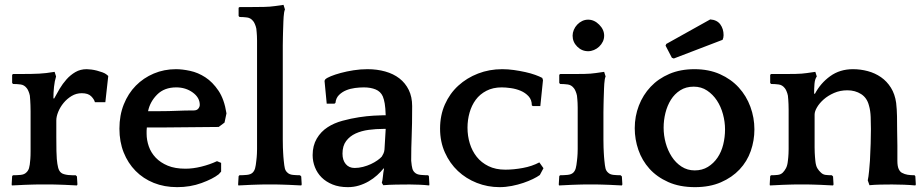

<svg xmlns="http://www.w3.org/2000/svg" viewBox="-20 -760 3802 791"><path d="M203 -354Q213 -373 225.5 -394Q238 -415 254 -433Q270 -451 290.5 -463Q311 -475 337 -475Q345 -475 356.5 -473.5Q368 -472 379.5 -469Q391 -466 402 -462Q413 -458 419 -453L426 -447L414 -339H371Q368 -351 355.5 -363.5Q343 -376 317 -376Q294 -376 275 -364.5Q256 -353 242 -336Q228 -319 220 -299.5Q212 -280 212 -264V-195Q212 -157 212.5 -138Q213 -119 214 -105Q216 -83 219.5 -69.5Q223 -56 231 -49Q235 -45 243.5 -42.5Q252 -40 261 -39Q270 -38 278.5 -38Q287 -38 292 -38L297 -33L299 0L297 4Q291 4 277 3Q263 2 247 1.5Q231 1 217 0.5Q203 0 197 0H133Q126 0 111.5 0.5Q97 1 81 1.5Q65 2 50.5 3Q36 4 29 4L28 0L30 -34L33 -38Q50 -38 65 -39.5Q80 -41 88 -49Q96 -56 99.5 -67Q103 -78 105 -105Q106 -117 106 -137Q106 -157 106 -193V-266Q106 -287 106 -301.5Q106 -316 105.5 -327Q105 -338 104.5 -347Q104 -356 103 -366Q101 -376 97 -385Q93 -394 90 -397Q80 -410 65 -412Q50 -414 34 -414L30 -418V-452L34 -455H52Q74 -455 109 -455.5Q144 -456 170 -459L205 -464L211 -445Q205 -426 202.5 -402Q200 -378 200 -355Z M905 -255 881 -237Q827 -237 774.5 -236Q722 -235 667 -235H585Q584 -228 584 -221.5Q584 -215 584 -209Q584 -183 593 -157Q602 -131 621.5 -110.5Q641 -90 671 -77.5Q701 -65 744 -65Q775 -65 809.5 -73.5Q844 -82 874 -96L891 -89V-53L881 -42Q857 -23 810.5 -6Q764 11 710 11Q657 11 613.5 -6.5Q570 -24 538.5 -56Q507 -88 489.5 -132Q472 -176 472 -230Q472 -285 490 -330Q508 -375 539.5 -407Q571 -439 613.5 -457Q656 -475 705 -475Q731 -475 763.5 -468Q796 -461 826 -441.5Q856 -422 880 -386.5Q904 -351 913 -293ZM706 -400Q657 -400 627.5 -370.5Q598 -341 590 -302H640Q675 -302 709 -303.5Q743 -305 778 -305Q791 -305 797 -312.5Q803 -320 803 -328Q803 -358 774 -379Q745 -400 706 -400Z M1221 4Q1214 4 1200 3Q1186 2 1170 1.5Q1154 1 1140 0.5Q1126 0 1119 0H1065Q1058 0 1043.5 0.5Q1029 1 1013.5 1.5Q998 2 983.5 3Q969 4 962 4L961 0L963 -34L966 -38Q981 -38 997 -39.5Q1013 -41 1021 -49Q1028 -56 1031 -67Q1034 -78 1036 -98Q1037 -105 1037.5 -112Q1038 -119 1038.5 -127Q1039 -135 1039 -146Q1039 -157 1039 -173V-562Q1039 -581 1039 -592.5Q1039 -604 1038.5 -612Q1038 -620 1037.5 -626.5Q1037 -633 1036 -642Q1034 -652 1030 -661Q1026 -670 1023 -673Q1013 -686 998 -688Q983 -690 967 -690L963 -694V-728L967 -731H1018Q1041 -731 1067 -731.5Q1093 -732 1113 -735L1148 -740L1154 -721Q1152 -717 1150.5 -708.5Q1149 -700 1148.5 -690.5Q1148 -681 1147.5 -671.5Q1147 -662 1147 -656Q1147 -648 1146.5 -641.5Q1146 -635 1146 -626.5Q1146 -618 1145.5 -605Q1145 -592 1145 -573V-185Q1145 -165 1145.5 -152.5Q1146 -140 1146.5 -131Q1147 -122 1147.5 -114.5Q1148 -107 1149 -98Q1151 -77 1153.5 -66.5Q1156 -56 1164 -49Q1172 -41 1186.5 -39.5Q1201 -38 1216 -38L1221 -33L1223 0Z M1553 -7Q1556 -16 1557.5 -33Q1559 -50 1562 -64L1561 -67Q1549 -52 1533.5 -38Q1518 -24 1499 -13Q1480 -2 1458.5 4.5Q1437 11 1413 11Q1377 11 1350 0Q1323 -11 1305 -29Q1287 -47 1277.5 -71Q1268 -95 1268 -121Q1268 -160 1285 -189Q1302 -218 1330 -236Q1356 -253 1391 -262.5Q1426 -272 1459 -277Q1492 -282 1519 -283.5Q1546 -285 1555 -285H1569Q1568 -316 1565 -333.5Q1562 -351 1557 -363Q1548 -383 1527.5 -391.5Q1507 -400 1479 -400Q1462 -400 1442.5 -397.5Q1423 -395 1406 -388Q1389 -381 1376.5 -368.5Q1364 -356 1362 -336L1358 -333H1326L1317 -427L1320 -433Q1326 -439 1343 -446Q1360 -453 1384 -459.5Q1408 -466 1436.5 -470.5Q1465 -475 1494 -475Q1533 -475 1567 -465.5Q1601 -456 1625.5 -437Q1650 -418 1664 -389.5Q1678 -361 1678 -323Q1678 -282 1677.5 -253Q1677 -224 1676 -199Q1675 -174 1674.5 -150.5Q1674 -127 1674 -98Q1676 -75 1679 -65Q1682 -55 1689 -49Q1697 -41 1713.5 -39.5Q1730 -38 1744 -38L1747 -34L1749 0L1748 4Q1731 2 1709 1Q1687 0 1668 0Q1640 0 1612 0.5Q1584 1 1559 3ZM1553 -115Q1556 -120 1559.5 -127Q1563 -134 1564 -144L1569 -229H1560Q1529 -229 1499 -225Q1469 -221 1445 -210Q1421 -199 1406 -179Q1391 -159 1391 -127Q1391 -100 1404.5 -84Q1418 -68 1441 -68Q1458 -68 1475.5 -72.5Q1493 -77 1508 -84Q1523 -91 1535 -99.5Q1547 -108 1553 -115Z M2175 -323 2171 -326Q2171 -349 2157.5 -363.5Q2144 -378 2125 -386Q2106 -394 2084.5 -397Q2063 -400 2047 -400Q2011 -400 1984 -386Q1957 -372 1940 -349Q1923 -326 1914.5 -296Q1906 -266 1906 -234Q1906 -200 1915.5 -169Q1925 -138 1944 -114Q1963 -90 1992.5 -75.5Q2022 -61 2062 -61Q2096 -61 2134 -68Q2172 -75 2202 -91L2219 -67L2204 -39Q2193 -31 2175.5 -22.5Q2158 -14 2136 -6.5Q2114 1 2088.5 6Q2063 11 2038 11Q1989 11 1944.5 -6.5Q1900 -24 1866.5 -55.5Q1833 -87 1813 -131.5Q1793 -176 1793 -230Q1793 -285 1813 -330Q1833 -375 1868 -407Q1903 -439 1949.5 -457Q1996 -475 2049 -475Q2073 -475 2097.5 -471.5Q2122 -468 2144.5 -463Q2167 -458 2185 -451.5Q2203 -445 2214 -439L2217 -430L2206 -323Z M2542 4Q2535 4 2521 3Q2507 2 2491 1.5Q2475 1 2461 0.5Q2447 0 2440 0H2386Q2379 0 2364.5 0.5Q2350 1 2334.5 1.5Q2319 2 2304.5 3Q2290 4 2283 4L2282 0L2284 -34L2287 -38Q2302 -38 2318 -39.5Q2334 -41 2342 -49Q2349 -56 2352 -67Q2355 -78 2357 -98Q2358 -105 2358.5 -112Q2359 -119 2359.5 -127Q2360 -135 2360 -146Q2360 -157 2360 -173V-286Q2360 -305 2360 -316.5Q2360 -328 2359.5 -336Q2359 -344 2358.5 -350.5Q2358 -357 2357 -366Q2355 -376 2351 -385Q2347 -394 2344 -397Q2334 -410 2319 -412Q2304 -414 2288 -414L2284 -418V-452L2288 -455H2339Q2362 -455 2388 -455.5Q2414 -456 2434 -459L2469 -464L2475 -445Q2473 -441 2471.5 -432.5Q2470 -424 2469.5 -414.5Q2469 -405 2468.5 -395.5Q2468 -386 2468 -380Q2468 -372 2467.5 -365.5Q2467 -359 2467 -350.5Q2467 -342 2466.5 -329Q2466 -316 2466 -297V-185Q2466 -165 2466.5 -152.5Q2467 -140 2467.5 -131Q2468 -122 2468.5 -114.5Q2469 -107 2470 -98Q2472 -77 2474.5 -66.5Q2477 -56 2485 -49Q2493 -41 2507.5 -39.5Q2522 -38 2537 -38L2542 -33L2544 0ZM2339 -613Q2339 -625 2344 -637Q2349 -649 2358 -658.5Q2367 -668 2378.5 -673.5Q2390 -679 2403 -679Q2428 -679 2448.5 -658.5Q2469 -638 2469 -613Q2469 -600 2463.5 -588.5Q2458 -577 2448.5 -568Q2439 -559 2427 -554Q2415 -549 2403 -549Q2377 -549 2358 -568Q2339 -587 2339 -613Z M2841 -475Q2900 -475 2946 -454.5Q2992 -434 3023.5 -399.5Q3055 -365 3071.5 -320Q3088 -275 3088 -227Q3088 -181 3073 -138Q3058 -95 3027 -62Q2996 -29 2950 -9Q2904 11 2843 11Q2780 11 2733 -10Q2686 -31 2655.5 -65Q2625 -99 2610 -142.5Q2595 -186 2595 -232Q2595 -281 2612 -325Q2629 -369 2660.5 -402.5Q2692 -436 2737.5 -455.5Q2783 -475 2841 -475ZM2842 -58Q2873 -58 2896.5 -72.5Q2920 -87 2936 -110.5Q2952 -134 2959.5 -164.5Q2967 -195 2967 -227Q2967 -258 2958.5 -289.5Q2950 -321 2933.5 -346Q2917 -371 2893 -387Q2869 -403 2838 -403Q2806 -403 2782.5 -388Q2759 -373 2744 -349Q2729 -325 2721.5 -295Q2714 -265 2714 -234Q2714 -202 2722.5 -171Q2731 -140 2747.5 -114.5Q2764 -89 2788 -73.5Q2812 -58 2842 -58ZM2748 -522 2722 -572 2725 -579 2906 -680Q2934 -678 2947.5 -659.5Q2961 -641 2961 -615Q2961 -605 2957 -596L2756 -519Z M3337 -373Q3360 -417 3400 -446Q3440 -475 3494 -475Q3525 -475 3555 -467Q3585 -459 3609.5 -442Q3634 -425 3650.5 -398.5Q3667 -372 3672 -336Q3675 -310 3675.5 -281Q3676 -252 3676 -223Q3677 -189 3677 -160.5Q3677 -132 3677 -98Q3677 -75 3682.5 -63.5Q3688 -52 3696 -48Q3707 -42 3719.5 -40Q3732 -38 3748 -38L3751 -34L3753 0L3751 4Q3730 2 3704.5 1Q3679 0 3655 0Q3631 0 3607 0.5Q3583 1 3562 3L3555 -17Q3558 -30 3560.5 -56Q3563 -82 3564 -98Q3566 -136 3567 -169Q3568 -202 3568 -228Q3568 -251 3567 -278Q3566 -305 3560 -325Q3552 -357 3527.5 -372.5Q3503 -388 3471 -388Q3441 -388 3416 -377Q3391 -366 3373.5 -350.5Q3356 -335 3346 -318Q3336 -301 3336 -288V-185Q3336 -165 3336 -152.5Q3336 -140 3336.5 -131Q3337 -122 3337.5 -114.5Q3338 -107 3339 -98Q3341 -77 3347.5 -66.5Q3354 -56 3362 -49Q3370 -41 3381 -39.5Q3392 -38 3407 -38L3412 -33L3414 0L3412 4Q3405 4 3391 3Q3377 2 3361 1.5Q3345 1 3331 0.5Q3317 0 3310 0H3255Q3248 0 3233.5 0.5Q3219 1 3203.5 1.5Q3188 2 3173.5 3Q3159 4 3152 4L3151 0L3153 -34L3156 -38Q3172 -38 3184.5 -39.5Q3197 -41 3205 -49Q3212 -56 3218 -67Q3224 -78 3226 -98Q3227 -105 3227.5 -112Q3228 -119 3228.5 -127Q3229 -135 3229 -146Q3229 -157 3229 -173V-276Q3229 -295 3229 -308Q3229 -321 3228.5 -331Q3228 -341 3227.5 -349Q3227 -357 3226 -366Q3224 -376 3220 -385Q3216 -394 3213 -397Q3203 -410 3188 -412Q3173 -414 3157 -414L3153 -418V-452L3157 -455H3208Q3231 -455 3257.5 -455.5Q3284 -456 3304 -459L3339 -464L3345 -445Q3337 -434 3335.5 -414.5Q3334 -395 3334 -375Z"/></svg>

Font: QuattrocentoBold
Style: Bold
Weight: 700
Designer: Pablo Impallari
Foundry: Pablo Impallari, Igino Marini, Branda Gallo
Version: Version 2.000